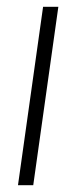

<svg xmlns="http://www.w3.org/2000/svg" viewBox="-20 -546 225 566"><path d="M33 0H78L152 -526H107Z"/></svg>

Font: Mluvka ExtraLight
Style: Italic
Weight: 200
Italic angle: -8°
Designer: Modified by Jiří Krblich, Original typeface by Gumpita Rahayu
Foundry: Gumpita Rahayu & Jiří Krblich
Version: Version 2.000;Glyphs 3.1.1 (3134)